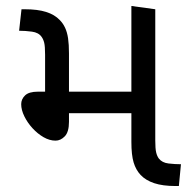

<svg xmlns="http://www.w3.org/2000/svg" viewBox="-20 -623 634 643"><path d="M568 0Q525 0 496.5 -9.5Q468 -19 451 -37Q435 -54 427.5 -79Q420 -104 420 -148V-603L500 -592V-152Q500 -125 503 -112.5Q506 -100 512 -92Q523 -78 544.5 -75.5Q566 -73 586 -73L579 0ZM166 -152Q146 -152 126 -163.5Q106 -175 89 -193.5Q72 -212 61.5 -233.5Q51 -255 51 -274Q51 -291 64 -303.5Q77 -316 107 -316H432V-244H211V-215Q211 -181 197 -166.5Q183 -152 166 -152ZM131 -300V-440Q131 -468 128 -480Q125 -492 119 -500Q109 -514 87 -517Q65 -520 44 -520L52 -592H63Q106 -592 134.5 -583Q163 -574 180 -556Q191 -545 198 -530Q205 -515 208 -494.5Q211 -474 211 -444V-300Z"/></svg>

Font: uguzrati25
Style: Book
Weight: 400
Designer: Jelle Bosma - Monotype Design Team, Universal Thirst
Foundry: Monotype Imaging Inc.
Version: Version 2.106